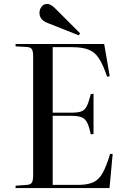

<svg xmlns="http://www.w3.org/2000/svg" viewBox="-20 -953 641 973"><path d="M59 0V-12L117 -16Q136 -18 142 -28.5Q148 -39 148 -67V-668Q148 -693 141.5 -703.5Q135 -714 115 -715L59 -718V-730H508L536 -567L523 -564Q503 -623 482.5 -655.5Q462 -688 430 -701Q398 -714 345 -714H247V-382H342Q375 -382 392.5 -388.5Q410 -395 420 -415.5Q430 -436 440 -476L454 -478V-274L440 -272Q432 -311 422 -331Q412 -351 394 -358.5Q376 -366 342 -366H247V-16H374Q423 -16 452 -29Q481 -42 500 -76Q519 -110 538 -173H551L535 0ZM379 -774 220 -837Q180 -853 180 -888Q180 -905 190.5 -919Q201 -933 220 -933Q237 -933 260 -910L386 -784Z"/></svg>

Font: Literata 72pt
Style: Regular
Weight: 400
Designer: Latin by Veronika Burian and Jose Scaglione. Greek by Irene Vlachou. Cyrillic by Vera Evstafieva.
Foundry: TypeTogether
Version: Version 3.002